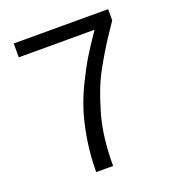

<svg xmlns="http://www.w3.org/2000/svg" viewBox="-131 -825 847 929"><g transform="rotate(-20 292.0 -360.5)"><path d="M206.1 0Q206.1 -85 219 -164.3Q231.9 -243.7 251.5 -305.2Q271 -366.7 303.5 -432.1Q335.9 -497.6 364.3 -543.7Q392.6 -589.8 434.1 -649.9H43.9V-721.2H529.8V-663.1Q491.7 -607.4 467.5 -569.6Q443.4 -531.7 412.6 -477.5Q381.8 -423.3 363 -375Q344.2 -326.7 326.7 -267.1Q309.1 -207.5 301 -140.9Q293 -74.2 293 0Z"/></g></svg>

Font: Lumene Sans
Style: Regular
Weight: 400
Designer: Deni Anggara
Version: Version 1.003;Glyphs 3.1.2 (3151)